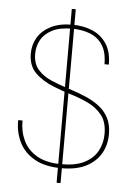

<svg xmlns="http://www.w3.org/2000/svg" viewBox="-59 -835 667 966"><g transform="rotate(5 274.5 -352.0)"><path d="M264 87V-791H284V87ZM282 12Q199 12 146 -18Q93 -48 68 -98.5Q43 -149 44 -210H66Q65 -156 86.5 -110Q108 -64 155.5 -36Q203 -8 281 -8Q352 -8 396.5 -31Q441 -54 462 -93Q483 -132 483 -179Q483 -237 456.5 -271.5Q430 -306 388.5 -326.5Q347 -347 299 -361.5Q251 -376 209 -393Q151 -416 114.5 -452Q78 -488 78 -550Q78 -594 99.5 -630.5Q121 -667 165 -689.5Q209 -712 274 -712Q330 -712 375 -693Q420 -674 447 -633.5Q474 -593 474 -528H452Q452 -589 428.5 -625Q405 -661 364.5 -676.5Q324 -692 274 -692Q211 -692 172.5 -671.5Q134 -651 117 -619Q100 -587 100 -550Q100 -500 126.5 -470Q153 -440 195 -422Q237 -404 285.5 -389Q334 -374 379 -354Q414 -338 442.5 -315.5Q471 -293 488 -260Q505 -227 505 -179Q505 -125 480.5 -82Q456 -39 407 -13.5Q358 12 282 12Z"/></g></svg>

Font: DM Sans 20pt Thin
Style: Regular
Weight: 250
Version: Version 4.004;gftools[0.9.30]